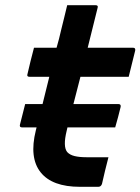

<svg xmlns="http://www.w3.org/2000/svg" viewBox="-20 -720 541 740"><path d="M77 -319H144Q150 -345 157 -371.5Q164 -398 170 -424H94Q82 -424 86 -435Q92 -462 98 -485.5Q104 -509 111 -536H198Q203 -553 207.5 -570.5Q212 -588 216 -606Q222 -629 227.5 -652.5Q233 -676 239 -700H348Q360 -700 356 -689Q347 -651 337 -612.5Q327 -574 318 -536H493Q503 -536 501 -525Q494 -498 488.5 -474.5Q483 -451 476 -424H290Q283 -398 276.5 -371.5Q270 -345 263 -319H436Q447 -319 445 -308Q440 -288 435 -268.5Q430 -249 424 -229H240L237 -216Q222 -155 239 -134Q249 -123 267.5 -118.5Q286 -114 313 -114H398Q391 -87 385 -62.5Q379 -38 373 -11Q369 0 359 0H288Q181 0 136.5 -56Q92 -112 118 -217Q120 -223 121 -229H65Q54 -229 57 -240Q62 -260 67 -279.5Q72 -299 77 -319Z"/></svg>

Font: Recursive Sn Lnr St SmB
Style: Italic
Weight: 600
Italic angle: -15°
Version: Version 1.079;hotconv 1.0.112;makeotfexe 2.5.65598; ttfautoh